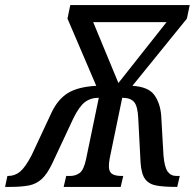

<svg xmlns="http://www.w3.org/2000/svg" viewBox="-63 -734 765 754"><path d="M-43 0 -34 -43H-31Q-4 -43 16.5 -60.5Q37 -78 61 -124L139 -291Q164 -344 203.5 -368.5Q243 -393 315 -397L202 -661L213 -714H682L671 -661L457 -397Q520 -393 543 -361Q566 -329 570 -281L579 -124Q583 -77 595.5 -60Q608 -43 630 -43H643L633 0H629Q583 0 553 -5Q523 -10 507.5 -30Q492 -50 489 -96L480 -268Q478 -316 464 -333Q450 -350 417 -350L368 -113Q360 -71 371 -57Q382 -43 413 -43H421L411 0H187L197 -43H213Q233 -43 249.5 -54.5Q266 -66 275 -109L325 -350Q293 -350 270.5 -333Q248 -316 225 -269L144 -96Q123 -51 101 -31Q79 -11 49.5 -5.5Q20 0 -23 0ZM402 -408 591 -647H303Z"/></svg>

Font: Noto Serif ExtraCondensed Medium
Style: Italic
Weight: 500
Width: 2
Italic angle: -12°
Designer: Monotype Design Team
Foundry: Monotype Imaging Inc.
Version: Version 2.013; ttfautohint (v1.8.4.7-5d5b)